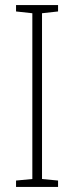

<svg xmlns="http://www.w3.org/2000/svg" viewBox="-20 -734 291 754"><path d="M208 0V-25L145 -31V-682L208 -689V-714H43V-689L107 -682V-31L43 -25V0Z"/></svg>

Font: Noto Sans Sinhala UI Condensed ExtraLight
Style: Regular
Weight: 200
Width: 3
Designer: Jelle Bosma - Monotype Design Team
Foundry: Monotype Imaging Inc.
Version: Version 2.006